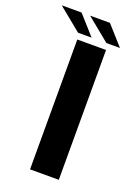

<svg xmlns="http://www.w3.org/2000/svg" viewBox="-200 -872 681 938"><g transform="rotate(20 140.5 -403.0)"><path d="M81 0H230.5V-675H81ZM220.5 -707.5H291L203 -806H100ZM73 -707.5H143.5L55.5 -806H-47.5Z"/></g></svg>

Font: Anybody SemiExpanded SemiBold
Style: Regular
Weight: 600
Width: 6
Designer: Tyler Finck
Foundry: Etcetera Type Company
Version: Version 1.113;gftools[0.9.25]